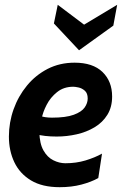

<svg xmlns="http://www.w3.org/2000/svg" viewBox="-20 -768 509 798"><path d="M139.5 -287.5Q155.5 -283 168.2 -281Q181 -279 196 -279Q254 -279 286.5 -291Q319 -303 331.8 -321.2Q344.5 -339.5 344.5 -358.5Q344.5 -380.5 332.5 -391Q320.5 -401.5 306.2 -404.5Q292 -407.5 284.5 -407.5Q245 -407.5 217.2 -385.2Q189.5 -363 173.8 -332.2Q158 -301.5 153.5 -276L143.5 -220Q144.5 -171 160.8 -142.5Q177 -114 201.8 -101.8Q226.5 -89.5 252 -89.5Q296.5 -89.5 335.5 -101.2Q374.5 -113 404 -129.5L388.5 -28Q359 -11.5 318.2 -0.8Q277.5 10 228 10Q155.5 10 108.8 -18.2Q62 -46.5 39.5 -94Q17 -141.5 17 -200.5Q17 -259 36.5 -313.8Q56 -368.5 92 -412.2Q128 -456 178.2 -481.8Q228.5 -507.5 290 -507.5Q366 -507.5 406 -468.8Q446 -430 446 -367Q446 -322.5 426.2 -290.8Q406.5 -259 373 -239Q339.5 -219 298.8 -209.8Q258 -200.5 215.5 -200.5Q190 -200.5 168 -203Q146 -205.5 131.5 -210ZM308.5 -559 204 -670.5 220 -748 329.5 -665.5 467 -748 451 -661.5Z"/></svg>

Font: Cabin
Style: Bold Italic
Weight: 700
Width: 4
Italic angle: -10°
Designer: Pablo Impallari
Foundry: Pablo Impallari. http://www.impallari.com Igino Marini. http://www.ikern.com
Version: Version 3.001